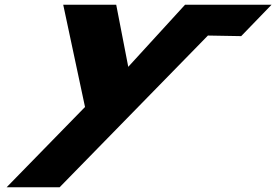

<svg xmlns="http://www.w3.org/2000/svg" viewBox="-20 -533 1170 813"><path d="M860.4 -382.5 1001.3 -380 1129.9 -513H763.6L523.1 -250L472.1 -513H247.7L340 -80L8 260H232.4Z"/></svg>

Font: Hussar
Style: BdWideOblFour
Weight: 700
Foundry: Cannot Into Space Fonts
Version: Version 2.00